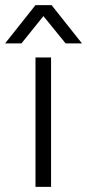

<svg xmlns="http://www.w3.org/2000/svg" viewBox="-59 -732 341 752"><path d="M80 0V-507H141V0ZM143 -712H80L-39 -562H25L111 -669L198 -562H262Z"/></svg>

Font: Hind Variable Light
Style: Regular
Weight: 300
Designer: Manushi Parikh, Satya Rajpurohit
Foundry: Indian Type Foundry
Version: Version 3.000